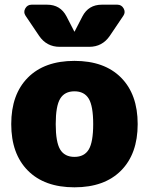

<svg xmlns="http://www.w3.org/2000/svg" viewBox="-20 -790 636 820"><path d="M237 -151.5Q256 -120 298 -120Q340 -120 359 -151.5Q378 -183 378 -260Q378 -337 359 -368.5Q340 -400 298 -400Q256 -400 237 -368.5Q218 -337 218 -260Q218 -183 237 -151.5ZM99 -458.5Q170 -530 298 -530Q426 -530 497 -458.5Q568 -387 568 -260Q568 -133 497 -61.5Q426 10 298 10Q170 10 99 -61.5Q28 -133 28 -260Q28 -387 99 -458.5ZM415 -770H481Q499 -770 508 -754Q517 -738 507 -723L449 -637Q417 -590 361 -590H235Q179 -590 147 -637L89 -723Q79 -738 88 -754Q97 -770 115 -770H181Q238 -770 264 -720L297 -656Q297 -655 298 -655Q299 -655 299 -656L332 -720Q358 -770 415 -770Z"/></svg>

Font: Rounded Mplus 1c Black
Style: Regular
Weight: 900
Version: Version 1.059.20150529